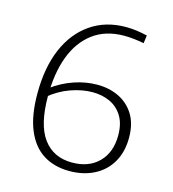

<svg xmlns="http://www.w3.org/2000/svg" viewBox="-106 -790 797 885"><g transform="rotate(15 292.0 -347.5)"><path d="M112 -295 111 -335Q162 -373 218 -392Q274 -411 328 -411Q385 -411 431 -389Q477 -367 504.5 -323Q532 -279 532 -212Q532 -145 503.5 -95.5Q475 -46 423.5 -19.5Q372 7 305 7Q233 7 180.5 -26Q128 -59 99.5 -127.5Q71 -196 71 -301Q71 -424 109 -513.5Q147 -603 218.5 -652.5Q290 -702 387 -702Q435 -702 489 -689L484 -651Q458 -656 434 -658.5Q410 -661 390 -661Q301 -661 241 -616Q181 -571 151 -491Q121 -411 121 -302Q121 -165 169.5 -99.5Q218 -34 307 -34Q387 -34 434 -81.5Q481 -129 481 -210Q481 -266 458.5 -302Q436 -338 399 -355Q362 -372 316 -372Q267 -372 213 -353Q159 -334 112 -295Z"/></g></svg>

Font: Bitter Thin Light
Style: Regular
Weight: 300
Version: Version 2.002